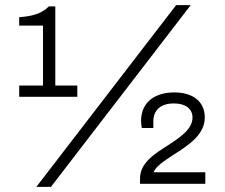

<svg xmlns="http://www.w3.org/2000/svg" viewBox="-20 -718 877 750"><path d="M122 12H179L725 -698H668ZM55 -340H282V-384H196V-693H171C141 -663 102 -654 55 -651V-618H148V-384H55ZM527 0H782V-45H580C588 -68 621 -89 657 -113C714 -149 780 -191 780 -259C780 -324 730 -357 661 -357C591 -357 531 -324 531 -245C531 -236 533 -224 534 -218H579V-245C579 -278 598 -314 659 -314C705 -314 732 -293 732 -259C732 -214 685 -182 634 -149C582 -116 527 -81 527 -21Z"/></svg>

Font: Archivo ExtraLight
Style: Regular
Weight: 200
Designer: Hector Gatti
Foundry: Omnibus-Type
Version: Version 2.001